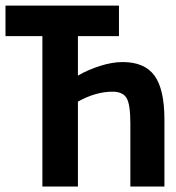

<svg xmlns="http://www.w3.org/2000/svg" viewBox="-20 -679 640 699"><path d="M263.7 -547.4V-403.8Q299.8 -424.8 344.2 -439Q388.7 -453.1 426.3 -453.1Q506.8 -453.1 542.7 -403.3Q578.6 -353.5 578.6 -244.1V0H454.6V-229.5Q454.6 -299.3 440.7 -322.3Q426.8 -345.2 389.6 -345.2Q328.6 -345.2 263.7 -309.1V0H134.3V-547.4H0V-658.7H413.1V-547.4Z"/></svg>

Font: Liberation Mono
Style: Bold
Weight: 700
Monospace: yes
Designer: Steve Matteson
Foundry: Ascender Corporation
Version: Version 2.1.5